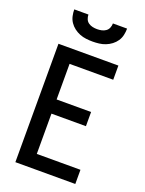

<svg xmlns="http://www.w3.org/2000/svg" viewBox="-174 -1037 848 1120"><g transform="rotate(20 250.0 -477.5)"><path d="M68 0V-735H440V-647H169V-426H383V-338H169V-88H440V0ZM250 -815Q230 -815 209.5 -817.5Q189 -820 170 -827.5Q151 -835 134.5 -847.5Q118 -860 106.5 -877Q95 -894 90.5 -914.5Q86 -935 86 -955H174Q174 -941 179.5 -927.5Q185 -914 196.5 -906Q208 -898 222 -895Q236 -892 250 -892Q264 -892 278 -895Q292 -898 303.5 -906Q315 -914 320.5 -927.5Q326 -941 326 -955H414Q414 -935 409.5 -914.5Q405 -894 393.5 -877Q382 -860 365.5 -847.5Q349 -835 330 -827.5Q311 -820 290.5 -817.5Q270 -815 250 -815Z"/></g></svg>

Font: Zed Mono Semibold
Style: Regular
Weight: 600
Monospace: yes
Designer: Belleve Invis
Foundry: Belleve Invis
Version: Version 1.0.0; ttfautohint (v1.8.4)